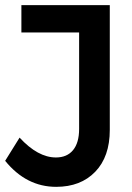

<svg xmlns="http://www.w3.org/2000/svg" viewBox="-21 -720 513 745"><path d="M405 -216Q405 -112 348.5 -53.5Q292 5 197 5Q81 5 -1 -96L55 -186Q126 -109 196 -109Q239 -109 262.5 -137.5Q286 -166 286 -220V-594H62V-700H405Z"/></svg>

Font: Steamflix Grotesk
Style: Regular
Weight: 400
Designer: Julieta Ulanovsky
Foundry: Julieta Ulanovsky
Version: Version 4.000;PS 004.000;hotconv 1.0.88;makeotf.lib2.5.64775